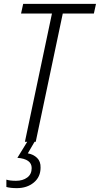

<svg xmlns="http://www.w3.org/2000/svg" viewBox="-20 -734 517 994"><path d="M109 0 249 -664H89L100 -714H477L466 -664H305L165 0ZM67 240Q120 240 155 211Q190 182 190 134Q191 102 172 83.5Q153 65 124 60L159 0H121L70 83Q144 89 144 136Q144 168 121 185Q98 202 63 202Q31 202 13 196V234Q34 240 67 240Z"/></svg>

Font: Noto Sans Display SemiCondensed Light
Style: Italic
Weight: 300
Width: 4
Italic angle: -12°
Designer: Monotype Design Team
Foundry: Monotype Imaging Inc.
Version: Version 1.900